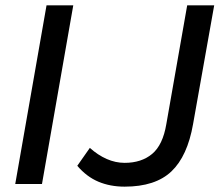

<svg xmlns="http://www.w3.org/2000/svg" viewBox="-20 -688 824 718"><path d="M37 0 154 -668H254L137 0ZM446 10Q392 10 348 -8.5Q304 -27 269 -68L316 -135Q346 -108 379 -93.5Q412 -79 446 -79Q509 -79 549 -112.5Q589 -146 602 -224L680 -668H781L702 -224Q681 -104 621 -47Q561 10 446 10Z"/></svg>

Font: Gantari Medium
Style: Italic
Weight: 500
Italic angle: -10°
Designer: Anugrah Pasau
Foundry: Lafontype
Version: Version 1.000